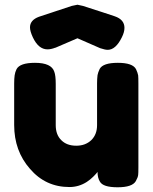

<svg xmlns="http://www.w3.org/2000/svg" viewBox="-20 -794 646 813"><path d="M274 -2Q314 -2 348 -24Q363 -34 375 -46Q390 -61 393 -66Q393 -41 403 -25Q416 -1 478 -1Q540 -1 555 -27Q564 -43 565 -53Q566 -60 566 -86V-440Q566 -467 565 -475Q563 -486 556 -501Q542 -528 479 -528Q416 -528 402 -502Q395 -487 393 -476Q391 -460 391 -441V-264Q391 -225 367 -201Q342 -177 303 -177Q263 -177 240 -200Q216 -223 216 -264V-439Q216 -474 210 -490Q198 -528 128 -528Q64 -528 50 -501Q44 -489 42 -475Q40 -461 40 -440V-265Q40 -155 107 -79Q173 -2 274 -2ZM284 -769 145 -723Q107 -709 107 -678Q107 -662 119 -636Q143 -585 181 -585Q196 -585 214 -592H215L308 -632L404 -590Q425 -583 436 -583Q470 -583 496 -636Q507 -658 507 -676Q507 -711 466 -725Q455 -729 410 -743.5Q365 -758 331 -769L308 -774Z"/></svg>

Font: FredokaOneMacrons
Style: Regular
Weight: 500
Designer: ""
Foundry: ""
Version: ""